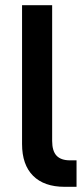

<svg xmlns="http://www.w3.org/2000/svg" viewBox="-20 -720 325 740"><path d="M229 0Q150 0 107.5 -42.5Q65 -85 65 -165V-700H181V-177Q181 -138 198 -120Q215 -102 250 -102H275V0H229Z"/></svg>

Font: Retni Sans
Style: Bold
Weight: 700
Designer: Vitaly Kuzmin
Foundry: ParaType Ltd.
Version: Version 1.00;March 2, 2019;FontCreator 11.5.0.2425 64-bit; t